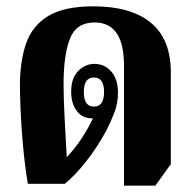

<svg xmlns="http://www.w3.org/2000/svg" viewBox="-20 -581 613 607"><path d="M372 6V-374Q372 -510 279 -510Q221 -510 201 -458.5Q181 -407 181 -315Q181 -266 184.5 -203Q188 -140 191 -84Q240 -136 274 -207H270Q240 -207 222.5 -230.5Q205 -254 205 -291Q205 -334 227 -356.5Q249 -379 279 -379Q311 -379 332 -354.5Q353 -330 353 -288Q353 -255 341.5 -225Q330 -195 316 -168Q288 -116 253 -71.5Q218 -27 185 0H68Q58 -61 52.5 -123Q47 -185 45 -235Q43 -285 43 -310Q43 -389 63 -445Q83 -501 133.5 -531Q184 -561 275 -561Q394 -561 457 -509Q520 -457 520 -353V-62L471 6ZM277 -244Q309 -244 309 -290Q309 -336 277 -336Q245 -336 245 -290Q245 -244 277 -244Z"/></svg>

Font: Noto Serif Thai ExtraCondensed Black
Style: Regular
Weight: 900
Width: 2
Designer: Monotype Design Team
Foundry: Monotype Imaging Inc.
Version: Version 2.002; ttfautohint (v1.8.4.7-5d5b)